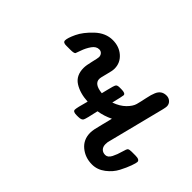

<svg xmlns="http://www.w3.org/2000/svg" viewBox="-95 -688 904 904"><g transform="rotate(45 357.5 -236.0)"><path d="M68.8 -317.9Q68.8 -334 85.4 -369.4Q102.1 -404.8 141.1 -441.4Q180.2 -478 227.1 -478Q270 -478 299.1 -452.4Q328.1 -426.8 328.1 -388.2Q328.1 -374 319.6 -343.5Q311 -313 311 -303.2Q311 -270 367.2 -264.2Q370.1 -275.4 374 -292Q382.8 -329.1 387.5 -335.9Q392.1 -342.8 407.2 -342.8H418.9Q446.8 -342.8 446.8 -330.1Q446.8 -324.2 433.1 -268.1Q470.2 -281.2 492.2 -303.2Q514.2 -325.2 519.5 -345.2Q524.9 -365.2 531 -395Q537.1 -424.8 543.9 -439.9Q557.1 -472.2 590.8 -472.2Q606 -472.2 616.9 -462.2Q627.9 -452.1 627.9 -437Q627.9 -430.2 624 -414.1L549.8 -121.1Q548.8 -116.2 548.8 -106.9Q548.8 -89.8 558.3 -79.8Q567.9 -69.8 584 -69.8Q601.1 -69.8 612.1 -91.3Q623 -112.8 629.6 -137.5Q636.2 -162.1 641.1 -165Q647 -168.9 661.1 -168.9H687Q714.8 -168.9 714.8 -153.8Q714.8 -147 706.5 -123.5Q698.2 -100.1 682.6 -70.1Q667 -40 637 -17.1Q606.9 5.9 571.8 5.9Q525.9 5.9 492.9 -21.5Q460 -48.8 460 -94.2Q460 -105.5 462.9 -119.6Q465.8 -133.8 473.4 -163.3Q481 -192.9 485.8 -212.9Q450.7 -195.8 413.1 -189.9Q399.9 -127.9 394.5 -117.4Q389.2 -106.9 367.2 -106.9H356Q332 -106.9 332 -119.9Q332 -132.8 348.1 -189Q293.9 -191.9 258.1 -214.8Q222.2 -237.8 222.2 -288.1Q222.2 -305.2 230 -336.7Q237.8 -368.2 237.8 -375Q237.8 -386.2 231 -394Q224.1 -401.9 212.9 -401.9Q192.9 -401.9 178.5 -381.3Q164.1 -360.8 155.5 -335.9Q147 -311 146 -310.1Q141.1 -304.2 118.2 -304.2H90.8Q68.8 -303.7 68.8 -317.9Z"/></g></svg>

Font: CMU Concrete
Style: BoldItalic
Weight: 700
Italic angle: -14.04°
Version: Version 0.7.0